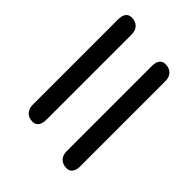

<svg xmlns="http://www.w3.org/2000/svg" viewBox="-36 -676 672 672"><g transform="rotate(-45 300.0 -340.0)"><path d="M118 -404H540C567 -404 583 -420 583 -446C583 -465 569 -475 544 -475H122C95 -475 79 -459 79 -433C79 -415 93 -404 118 -404ZM86 -205H509C535 -205 551 -221 551 -247C551 -265 538 -276 513 -276H91C64 -276 48 -260 48 -234C48 -216 62 -205 86 -205Z"/></g></svg>

Font: SN Pro Medium
Style: Italic
Weight: 400
Italic angle: -9°
Designer: Tobias Whetton
Foundry: Supernotes
Version: Version 1.001;Glyphs 3.2 (3249)